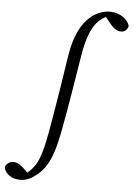

<svg xmlns="http://www.w3.org/2000/svg" viewBox="-233 -797 762 1095"><g transform="rotate(5 148.0 -250.0)"><path d="M-76 250C-44 250 -11 238 30 201C86 151 112 72 133 -35C162 -181 186 -342 210 -486C242 -684 308 -718 376 -731V-738H321V-731L347 -698C378 -658 396 -643 426 -643C443 -643 458 -653 465 -677C457 -714 410 -750 352 -750C287 -750 172 -705 137 -484C113 -327 91 -187 64 -35C45 69 28 125 2 162C-17 190 -37 206 -56 217V220H-26V217L-51 193C-73 171 -94 152 -123 152C-145 152 -165 167 -169 188C-160 226 -121 250 -76 250Z"/></g></svg>

Font: Source Serif 4 Variable
Style: Italic
Weight: 400
Italic angle: -12°
Designer: Frank Grießhammer
Foundry: Adobe Systems Incorporated
Version: Version 4.004;hotconv 1.0.116;makeotfexe 2.5.65601